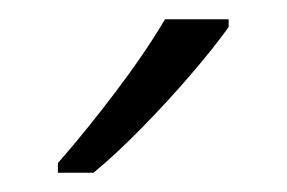

<svg xmlns="http://www.w3.org/2000/svg" viewBox="-20 -785 297 199"><path d="M217 -757Q202 -736 178 -708Q154 -680 127 -652.5Q100 -625 77 -606H40V-616Q69 -649 100 -690Q131 -731 151 -765H217Z"/></svg>

Font: Noto Sans Myanmar UI SemiCondensed Light
Style: Regular
Weight: 300
Width: 4
Designer: Monotype Design Team
Foundry: Monotype Imaging Inc.
Version: Version 2.103; ttfautohint (v1.8.4.7-5d5b)